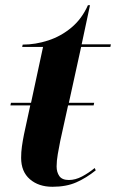

<svg xmlns="http://www.w3.org/2000/svg" viewBox="-20 -706 445 736"><path d="M181 10Q128 10 94.5 -19Q61 -48 61 -101Q61 -123 64 -144.5Q67 -166 72 -191L96 -302H20L22 -312H99L145 -526H65L67 -535Q116 -535 165 -551Q214 -567 254 -600.5Q294 -634 317 -686H325L293 -536H405L403 -526H291L244 -312H341L339 -302H241L211 -166Q206 -141 201.5 -115Q197 -89 197 -68Q197 -46 207.5 -31Q218 -16 244 -16Q269 -16 294.5 -29.5Q320 -43 343 -62L347 -53Q311 -24 272.5 -7Q234 10 181 10Z"/></svg>

Font: Noto Serif Display SemiCondensed
Style: Bold Italic
Weight: 700
Width: 4
Italic angle: -12°
Designer: Monotype Design Team
Foundry: Monotype Imaging Inc.
Version: Version 2.009